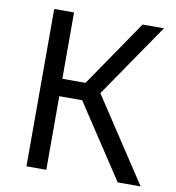

<svg xmlns="http://www.w3.org/2000/svg" viewBox="-80 -786 786 858"><g transform="rotate(10 312.5 -357.0)"><path d="M511 0 273 -361V-385L498 -714H595L359 -370V-389L615 0ZM97 0V-714H187V0ZM167 -334V-413H331V-334Z"/></g></svg>

Font: Noto Sans Ambassadori
Style: Regular
Weight: 400
Designer: Monotype Design Team
Foundry: Monotype Imaging Inc.
Version: Version 2.013